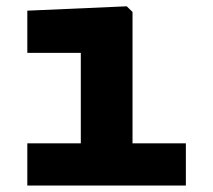

<svg xmlns="http://www.w3.org/2000/svg" viewBox="-20 -574 660 594"><path d="M64.5 0H555V-130.5H390V-537L372 -554.5L64.5 -541V-410.5H230V-130.5H64.5Z"/></svg>

Font: Monaspace Neon ExtraBold
Style: Regular
Weight: 800
Designer: Riley Cran & the Lettermatic Team
Foundry: Lettermatic
Version: Version 1.200 (Monaspace Neon)